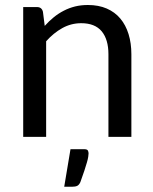

<svg xmlns="http://www.w3.org/2000/svg" viewBox="-20 -534 598 749"><path d="M154.5 -433 147.5 -488C144.5 -500.3 136.7 -506.5 124 -506.5H70.5V0H160V-373C179.3 -394.7 200.4 -411.8 223.2 -424.5C246.1 -437.2 270.7 -443.5 297 -443.5C332.7 -443.5 359.2 -432.9 376.8 -411.8C394.2 -390.6 403 -360.8 403 -322.5V0H492.5V-322.5C492.5 -351.2 488.8 -377.3 481.5 -401C474.2 -424.7 463.4 -444.9 449.2 -461.8C435.1 -478.6 417.4 -491.6 396.2 -500.8C375.1 -509.9 350.7 -514.5 323 -514.5C305 -514.5 288.2 -512.6 272.8 -508.8C257.2 -504.9 242.6 -499.4 228.8 -492.2C214.9 -485.1 201.8 -476.5 189.5 -466.5C177.2 -456.5 165.5 -445.3 154.5 -433ZM308.5 48H255L230.5 194.5H261.5C269.8 194.5 276.4 193.3 281.2 191C286.1 188.7 290.2 183.8 293.5 176.5C299.8 159.2 305.1 144.2 309.2 131.5C313.4 118.8 316.8 108.1 319.2 99.2C321.8 90.4 323.4 83.2 324.2 77.5C325.1 71.8 325.5 67.5 325.5 64.5C325.5 60.5 324.6 56.8 322.8 53.2C320.9 49.8 316.2 48 308.5 48Z"/></svg>

Font: LatoLatin
Style: Regular
Weight: 400
Designer: Lukasz Dziedzic with Adam Twardoch and Botio Nikoltchev
Foundry: tyPoland Lukasz Dziedzic
Version: Version 2.015; 2015-08-06; http://www.latofonts.com/